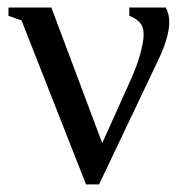

<svg xmlns="http://www.w3.org/2000/svg" viewBox="-20 -479 492 509"><path d="M360.8 -387.7Q360.8 -409.2 348.9 -420.9Q336.9 -432.6 322.8 -437V-459H419.4Q428.7 -442.9 428.7 -420.4Q428.7 -381.3 399.9 -320.8L242.7 9.8H208L37.1 -424.8L2.4 -437V-459H116.2L251 -99.6L327.1 -268.6Q343.8 -305.7 352.3 -337.4Q360.8 -369.1 360.8 -387.7Z"/></svg>

Font: Liberation Serif
Style: Regular
Weight: 400
Designer: Steve Matteson
Foundry: Ascender Corporation
Version: Version 2.1.5